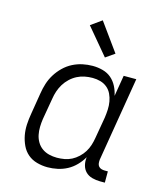

<svg xmlns="http://www.w3.org/2000/svg" viewBox="-115 -859 830 956"><g transform="rotate(15 300.0 -381.0)"><path d="M219 8Q191 8 164 0.5Q137 -7 117 -24Q97 -41 85.5 -65.5Q74 -90 69 -116.5Q64 -143 65.5 -171.5Q67 -200 72 -228L90 -338Q94 -364 102 -389.5Q110 -415 124.5 -438.5Q139 -462 159.5 -482Q180 -502 204.5 -514.5Q229 -527 255 -532.5Q281 -538 307 -538Q334 -538 359.5 -531Q385 -524 403.5 -508Q422 -492 433.5 -469.5Q445 -447 450 -422L468 -530H533L461 -96Q460 -86 461 -77Q462 -68 467.5 -61.5Q473 -55 481.5 -52.5Q490 -50 499 -50H515V8H490Q469 8 449 2.5Q429 -3 415.5 -16.5Q402 -30 397 -50Q392 -70 395 -91Q382 -68 362.5 -48Q343 -28 319.5 -15.5Q296 -3 270 2.5Q244 8 219 8ZM252 -50Q271 -50 290.5 -53.5Q310 -57 327.5 -66Q345 -75 360.5 -89.5Q376 -104 386.5 -121Q397 -138 403 -157Q409 -176 412 -195L431 -305Q434 -326 435 -347Q436 -368 432.5 -388Q429 -408 420.5 -426Q412 -444 397 -456.5Q382 -469 362.5 -474.5Q343 -480 322 -480Q301 -480 281 -476Q261 -472 242.5 -462.5Q224 -453 208 -438Q192 -423 181 -405Q170 -387 163.5 -367.5Q157 -348 154 -328L135 -218Q132 -198 131.5 -177Q131 -156 135 -136.5Q139 -117 149 -100Q159 -83 175 -71.5Q191 -60 211 -55Q231 -50 252 -50ZM354 -594 240 -730 296 -770 400 -626Z"/></g></svg>

Font: Iosevka Curly Slab LtEx
Style: Italic
Weight: 300
Width: 7
Italic angle: -9°
Monospace: yes
Designer: Belleve Invis
Foundry: Belleve Invis
Version: Version 11.1.0; ttfautohint (v1.8.3)